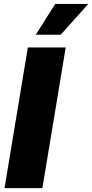

<svg xmlns="http://www.w3.org/2000/svg" viewBox="-20 -973 477 993"><path d="M319.8 -727.5 199.2 0H3.4L124 -727.5ZM165 -793.5 265.6 -952.6H436.5L293.9 -793.5Z"/></svg>

Font: Inter 18pt Black
Style: Italic
Weight: 900
Italic angle: -9.3988°
Designer: Rasmus Andersson
Foundry: rsms
Version: Version 4.001;git-66647c0bb